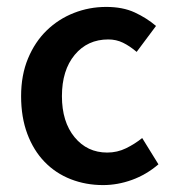

<svg xmlns="http://www.w3.org/2000/svg" viewBox="-20 -523 502 555"><path d="M278 12Q228 12 184.5 -5Q141 -22 109 -55Q77 -88 59 -136Q41 -184 41 -245Q41 -306 61 -354Q81 -402 115 -435Q149 -468 193.5 -485.5Q238 -503 287 -503Q335 -503 369.5 -487Q404 -471 431 -448L375 -373Q355 -390 335.5 -399.5Q316 -409 293 -409Q233 -409 196 -364.5Q159 -320 159 -245Q159 -171 195.5 -126.5Q232 -82 290 -82Q319 -82 344.5 -94.5Q370 -107 391 -124L438 -48Q403 -18 361.5 -3Q320 12 278 12Z"/></svg>

Font: TypoPRO Source Sans Pro
Style: Regular
Weight: 600
Designer: Paul D. Hunt
Foundry: Adobe Systems Incorporated
Version: Version 2.020;PS 2.000;hotconv 1.0.86;makeotf.lib2.5.63406